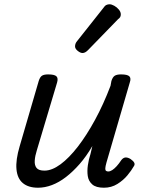

<svg xmlns="http://www.w3.org/2000/svg" viewBox="-20 -863 685 898"><path d="M158 15Q113 15 87 -6.5Q61 -28 57 -71.5Q53 -115 72 -179L161 -484Q167 -503 176.5 -509Q186 -515 205 -515Q235 -515 244 -506Q253 -497 247 -477L152 -159Q144 -134 142.5 -112Q141 -90 151 -77.5Q161 -65 188 -65Q223 -65 263 -94.5Q303 -124 344 -177Q385 -230 424.5 -302.5Q464 -375 497 -462L501 -484Q507 -503 517 -509Q527 -515 546 -515Q576 -515 585 -506Q594 -497 587 -477L478 -103Q473 -85 472.5 -76Q472 -67 476 -64Q480 -61 486 -61Q495 -61 505 -67.5Q515 -74 525.5 -85.5Q536 -97 548 -115Q557 -126 567.5 -126.5Q578 -127 591 -119Q604 -110 608 -101.5Q612 -93 605 -84Q595 -66 576 -43Q557 -20 529 -2.5Q501 15 466 15Q429 15 411.5 -0.5Q394 -16 390.5 -39.5Q387 -63 391 -90.5Q395 -118 403 -142L412 -180Q384 -132 352.5 -96Q321 -60 288.5 -35Q256 -10 223 2.5Q190 15 158 15ZM366 -615Q356 -615 343.5 -625Q331 -635 331 -646Q331 -652 333 -658Q335 -664 340 -670L462 -824Q470 -836 477 -839.5Q484 -843 492 -843Q502 -843 514.5 -836Q527 -829 536 -818Q545 -807 545 -796Q545 -788 542 -783Q539 -778 532 -773L393 -630Q379 -615 366 -615Z"/></svg>

Font: Playwrite AU QLD
Style: Regular
Weight: 400
Designer: Veronika Burian, José Scaglione
Foundry: TypeTogether
Version: Version 1.002